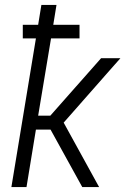

<svg xmlns="http://www.w3.org/2000/svg" viewBox="-20 -755 540 775"><path d="M26 0 125 -600H72V-655H134L147 -735H208L195 -655H301V-600H186L134 -288H183L388 -520H466L413 -460L237 -260L380 0H312L184 -232H125L87 0Z"/></svg>

Font: Iosevka SS18 Light
Style: Italic
Weight: 300
Italic angle: -9°
Monospace: yes
Designer: Belleve Invis
Foundry: Belleve Invis
Version: Version 25.1.1; ttfautohint (v1.8.4)